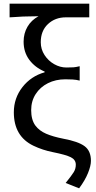

<svg xmlns="http://www.w3.org/2000/svg" viewBox="-20 -816 521 1041"><path d="M391 77Q391 50 364 36.5Q337 23 267 9Q211 -2 161 -26Q55 -77 55 -207Q55 -284 101.5 -343.5Q148 -403 222 -424V-428Q170 -450 139 -491.5Q108 -533 108 -590Q108 -635 129 -671Q150 -707 189 -728Q169 -727 137 -727Q106 -727 67 -724L32 -722V-796H464V-722H337Q279 -722 240 -685.5Q201 -649 201 -587Q201 -549 221.5 -517.5Q242 -486 274 -468Q306 -450 340 -450Q365 -450 378.5 -451Q392 -452 412 -457V-379Q393 -384 373.5 -385Q354 -386 334 -386Q282 -386 240 -365Q198 -344 173.5 -306Q149 -268 149 -219Q149 -166 172 -135Q193 -107 230 -91Q267 -75 323 -64Q404 -49 438.5 -23.5Q473 2 473 56Q473 83 457 122.5Q441 162 409 205L336 176Q369 135 380 117Q391 99 391 77Z"/></svg>

Font: Merged Yaku Han JP
Style: Regular
Weight: 400
Designer: Ryoko NISHIZUKA 西塚涼子 (kana, bopomofo & ideographs); Paul D. Hunt (Latin, Greek & Cyrillic); Sandoll Communications 산돌커뮤니
Foundry: Adobe
Version: Version 2.004